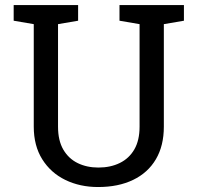

<svg xmlns="http://www.w3.org/2000/svg" viewBox="-20 -731 783 761"><path d="M368.7 10.3Q296.9 10.3 239 -17.8Q181.2 -45.9 147.5 -99.6Q113.8 -153.3 113.8 -229V-635.3L34.2 -648.9V-710.9H289.6V-648.9L210 -635.3V-229Q210 -173.8 231 -137.9Q252 -102.1 288.1 -84.5Q324.2 -66.9 370.1 -66.9Q418 -66.9 454.8 -85Q491.7 -103 512.5 -138.9Q533.2 -174.8 533.2 -229V-635.3L453.6 -648.9V-710.9H709V-648.9L629.4 -635.3V-229Q629.4 -153.3 597.9 -99.9Q566.4 -46.4 507.8 -18.1Q449.2 10.3 368.7 10.3Z"/></svg>

Font: Hanuman
Style: Regular
Weight: 400
Designer: Danh Hong
Foundry: Danh Hong
Version: Version 9.000